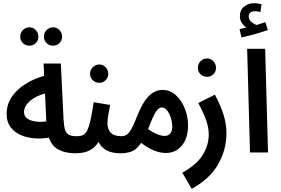

<svg xmlns="http://www.w3.org/2000/svg" viewBox="-20 -965 1777 1215"><path d="M316 -676Q291 -676 274.5 -692.5Q258 -709 258 -733Q258 -757 274.5 -774.5Q291 -792 316 -792Q340 -792 356.5 -774.5Q373 -757 373 -733Q373 -709 356.5 -692.5Q340 -676 316 -676ZM166 -676Q141 -676 124.5 -692.5Q108 -709 108 -733Q108 -757 124.5 -774.5Q141 -792 166 -792Q190 -792 206.5 -774.5Q223 -757 223 -733Q223 -709 206.5 -692.5Q190 -676 166 -676Z M456 5Q396 5 352.5 -17Q309 -39 289 -94Q242 -86 195 -90Q148 -94 109 -111.5Q70 -129 46 -161.5Q22 -194 22 -244Q22 -303 53.5 -350.5Q85 -398 138.5 -432Q192 -466 259 -485L256 -563H365L382 -212Q384 -168 391.5 -144.5Q399 -121 416 -112Q433 -103 465 -103Q492 -103 505.5 -88Q519 -73 519 -51Q519 -26 503.5 -10.5Q488 5 456 5ZM132 -256Q132 -228 154.5 -213.5Q177 -199 210 -195.5Q243 -192 273 -197L265 -373Q205 -358 168.5 -325Q132 -292 132 -256Z M609 -441Q584 -441 567 -457.5Q550 -474 550 -498Q550 -522 567 -539.5Q584 -557 609 -557Q632 -557 648.5 -539.5Q665 -522 665 -498Q665 -474 648.5 -457.5Q632 -441 609 -441Z M455 5 465 -103Q488 -103 504 -110Q520 -117 531.5 -139Q543 -161 552.5 -204Q562 -247 573 -318L677 -301Q672 -275 666 -242.5Q660 -210 660 -184Q660 -148 680.5 -125.5Q701 -103 751 -103Q778 -103 791 -88Q804 -73 804 -51Q804 -26 789 -10.5Q774 5 742 5Q638 5 604 -67Q582 -33 554.5 -17.5Q527 -2 500.5 1.5Q474 5 455 5Z M740 5 749 -103Q781 -103 801 -132Q821 -161 848 -231Q883 -319 922 -357.5Q961 -396 1008 -396Q1056 -396 1092.5 -363Q1129 -330 1149.5 -278.5Q1170 -227 1170 -172Q1170 -91 1131 -44Q1092 3 1030 3Q956 3 873 -61Q844 -18 813 -6.5Q782 5 740 5ZM919 -152 917 -148Q943 -129 971 -117Q999 -105 1022 -105Q1046 -105 1058 -121Q1070 -137 1070 -164Q1070 -190 1061.5 -218Q1053 -246 1038 -265.5Q1023 -285 1004 -285Q985 -285 966.5 -257.5Q948 -230 919 -152Z M1291 -479Q1266 -479 1249 -495.5Q1232 -512 1232 -536Q1232 -560 1249 -577.5Q1266 -595 1291 -595Q1314 -595 1330.5 -577.5Q1347 -560 1347 -536Q1347 -512 1330.5 -495.5Q1314 -479 1291 -479Z M1193 230 1134 128Q1226 76 1263.5 14.5Q1301 -47 1301 -115Q1301 -159 1283.5 -207Q1266 -255 1235 -313L1340 -366Q1379 -292 1396 -234.5Q1413 -177 1413 -122Q1413 -18 1360.5 74.5Q1308 167 1193 230Z M1508 -728 1496 -781Q1523 -786 1539 -790Q1523 -801 1510.5 -819.5Q1498 -838 1498 -862Q1498 -902 1525 -923.5Q1552 -945 1590 -945Q1599 -945 1612 -943Q1625 -941 1635 -937L1628 -889Q1619 -891 1610.5 -892.5Q1602 -894 1593 -894Q1573 -894 1563.5 -885Q1554 -876 1554 -862Q1554 -839 1571.5 -825Q1589 -811 1605 -807Q1635 -816 1659 -825L1675 -775Q1642 -763 1596 -750Q1550 -737 1508 -728Z M1562 0 1544 -656H1658L1676 0Z"/></svg>

Font: Noto Sans Arabic ExtCond SemBd
Style: Regular
Weight: 600
Width: 2
Designer: Monotype Design Team, Nadine Chahine, Nizar Qandah and Khaled Hosny
Foundry: Monotype Imaging Inc.
Version: Version 2.012; ttfautohint (v1.8.4.7-5d5b)